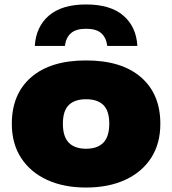

<svg xmlns="http://www.w3.org/2000/svg" viewBox="-20 -830 772 861"><path d="M366 11Q265.5 11 190.8 -23.5Q116 -58 74.5 -122Q33 -186 33 -275Q33 -408.5 120 -483.8Q207 -559 366 -559Q525 -559 612 -483.8Q699 -408.5 699 -275Q699 -186 657.8 -122Q616.5 -58 541.5 -23.5Q466.5 11 366 11ZM366 -163Q417 -163 443.5 -190.2Q470 -217.5 470 -275Q470 -333 443.5 -359Q417 -385 366 -385Q315 -385 288.5 -359Q262 -333 262 -275Q262 -217.5 288.5 -190.2Q315 -163 366 -163ZM136 -624Q141.5 -710.5 199.5 -760.2Q257.5 -810 366 -810Q475 -810 533 -760.2Q591 -710.5 596 -624H461Q456.5 -661 434.2 -681Q412 -701 366 -701Q320.5 -701 298 -681Q275.5 -661 271 -624Z"/></svg>

Font: Encode Sans Expanded Expanded Black
Style: Regular
Weight: 900
Width: 7
Designer: Multiple Designers
Foundry: Impallari Type
Version: Version 3.000; ttfautohint (v1.8.3) -l 8 -r 50 -G 200 -x 14 